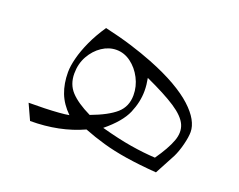

<svg xmlns="http://www.w3.org/2000/svg" viewBox="-81 -576 916 737"><g transform="rotate(20 377.5 -207.5)"><path d="M240.2 -435.1Q212.9 -395 195.3 -356.4Q177.7 -317.9 169.2 -284.4Q160.6 -251 160.6 -226.1Q160.6 -179.7 175 -142.1Q189.5 -104.5 222.2 -72.8Q207 -69.8 181.2 -67.9Q155.3 -65.9 123.3 -64.9Q91.3 -64 58.6 -64L87.9 0Q207.5 0 302.7 -43.5Q343.8 -27.3 387.2 -14.9Q430.7 -2.4 484.4 6.1Q538.1 14.6 609.4 20L654.3 -64Q665.5 -86.9 673.6 -118.7Q681.6 -150.4 681.6 -170.9Q681.6 -193.8 667.7 -219Q653.8 -244.1 625 -270.5Q596.2 -296.9 550.8 -323Q505.4 -349.1 442.4 -374Q398.9 -391.1 349.9 -406.2Q300.8 -421.4 240.2 -435.1ZM360.8 -71.3Q421.9 -121.1 441.7 -167.2Q461.4 -213.4 461.4 -258.3Q461.4 -271.5 460 -284.2Q458.5 -296.9 456.1 -310.1Q535.6 -273.9 579.8 -244.9Q624 -215.8 637 -186.5Q649.9 -157.2 636.2 -120.4Q622.6 -83.5 586.4 -31.7Q539.1 -34.2 485.6 -43Q432.1 -51.8 360.8 -71.3ZM294.9 -100.1Q238.8 -127.4 211.9 -156.5Q185.1 -185.5 185.1 -229.5Q185.1 -269.5 202.9 -301.3Q220.7 -333 248.5 -351.6Q276.4 -370.1 307.1 -370.1Q338.9 -370.1 366.2 -349.9Q393.6 -329.6 410.4 -297.1Q427.2 -264.6 427.2 -228.5Q427.2 -182.1 395.3 -153.8Q363.3 -125.5 294.9 -100.1Z"/></g></svg>

Font: Pinar VF
Style: Regular
Weight: 300
Designer: Amin Abedi
Version: Version 2.000